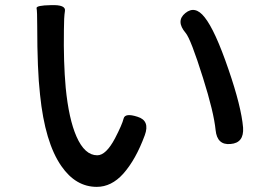

<svg xmlns="http://www.w3.org/2000/svg" viewBox="-20 -714 1040 748"><path d="M357 14Q275 14 219 -67Q155 -159 136 -345Q125 -442 125 -613Q125 -671 122.5 -682Q120 -693 179 -694Q237 -696 233 -671.5Q229 -647 229 -597Q227 -472 236 -372Q248 -250 278 -182Q310 -109 359 -109Q393 -109 428 -175Q456 -229 461.5 -252Q467 -275 516 -259Q565 -244 544 -187Q509 -92 460 -37Q414 14 357 14ZM878 -153Q826 -148 820 -207Q813 -277 771 -410Q723 -563 703 -586Q664 -632 702 -663Q740 -694 777 -647Q818 -596 870 -444Q920 -299 927 -217Q931 -157 878 -153Z"/></svg>

Font: Resource Han Rounded JP Medium
Style: Regular
Weight: 500
Designer: Cyano Hao (round all glyphs); Ryoko NISHIZUKA 西塚涼子 (kana, bopomofo & ideographs); Paul D. Hunt (Latin, Greek & Cyrillic)
Foundry: Cyano Hao
Version: 0.990